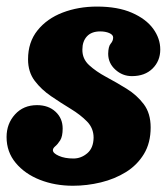

<svg xmlns="http://www.w3.org/2000/svg" viewBox="-54 -560 523 599"><path d="M238 -130.5Q238 -160 217.5 -181Q197 -202 166.5 -220.5Q136 -239 105.5 -259.8Q75 -280.5 54.2 -308Q33.5 -335.5 33.5 -375Q33.5 -428.5 63 -465.2Q92.5 -502 141.5 -520.8Q190.5 -539.5 248.5 -539.5Q313.5 -539.5 357.5 -520.2Q401.5 -501 423.8 -470.5Q446 -440 446 -405.5Q446 -370 422 -346.2Q398 -322.5 357.5 -322.5Q328 -322.5 305.8 -342.8Q283.5 -363 283.5 -392.5Q284 -415.5 291.5 -424Q299 -432.5 299 -443Q299 -451.5 287 -456.8Q275 -462 258.5 -462Q231.5 -462 217.2 -446.5Q203 -431 203 -405.5Q202.5 -376.5 224 -356.8Q245.5 -337 277.2 -320Q309 -303 341 -283.2Q373 -263.5 394.5 -235Q416 -206.5 416 -162.5Q416 -114 395 -79.5Q374 -45 339 -23.2Q304 -1.5 260.8 9Q217.5 19.5 173.5 19.5Q117.5 19.5 70.5 1Q23.5 -17.5 -5 -51.8Q-33.5 -86 -33.5 -132.5Q-33.5 -174 -7.2 -203Q19 -232 61.5 -232Q97 -232 119.2 -211.5Q141.5 -191 141.5 -159Q141.5 -134.5 133.8 -122.2Q126 -110 118.5 -103.8Q111 -97.5 111 -91.5Q111 -82 129.5 -73.8Q148 -65.5 175 -65.5Q199 -65.5 218.2 -81.8Q237.5 -98 238 -130.5Z"/></svg>

Font: Besley* Narrow Heavy
Style: Italic
Weight: 800
Width: 4
Italic angle: -13°
Designer: Owen Earl
Foundry: indestructible type*
Version: Version 3.000; ttfautohint (v1.8.3)